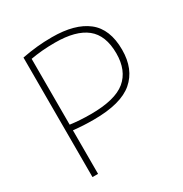

<svg xmlns="http://www.w3.org/2000/svg" viewBox="-172 -880 969 1014"><g transform="rotate(-30 312.0 -373.5)"><path d="M101.5 0V-729Q149 -738 192.2 -742.5Q235.5 -747 285 -747Q425 -747 499.2 -688.8Q573.5 -630.5 573.5 -504.5Q573.5 -386 499.5 -322.5Q425.5 -259 259.5 -259Q226.5 -259 197.8 -260.5Q169 -262 135.5 -265.5V0ZM260.5 -292Q409 -292 473.2 -345.2Q537.5 -398.5 537.5 -503Q537.5 -613.5 474.2 -663.8Q411 -714 285 -714Q242 -714 205.5 -710.8Q169 -707.5 135.5 -701.5V-300Q193.5 -292 260.5 -292Z"/></g></svg>

Font: Encode Sans SmExp Th
Style: Regular
Weight: 100
Width: 6
Designer: Multiple Designers
Foundry: Impallari Type
Version: Version 3.002; ttfautohint (v1.8.3) -l 8 -r 50 -G 200 -x 14 